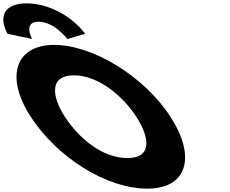

<svg xmlns="http://www.w3.org/2000/svg" viewBox="-385 -1107 1366 1142"><path d="M-202.5 -413C-46.4 -172 246.7 15 490.7 15C727.7 15 784.6 -172 628.5 -413C472.4 -654 165.9 -840 -63.1 -840C-290.1 -840 -358.6 -654 -202.5 -413ZM0.5 -413C-79.2 -536 -90.8 -659 54.2 -659C200.2 -659 345.8 -536 425.5 -413C505.2 -290 522.8 -167 372.8 -167C218.8 -167 80.2 -290 0.5 -413ZM-194.3 -875C-194.3 -875 -250 -978 -156 -978C-62 -978 15.7 -875 15.7 -875L121.7 -906C40.4 -1013 -97.6 -1087 -226.6 -1087C-355.6 -1087 -397.6 -1013 -340.3 -906Z"/></svg>

Font: Hussar
Style: BdOpOblSeven
Weight: 700
Foundry: Cannot Into Space Fonts
Version: Version 2.00